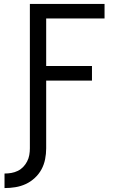

<svg xmlns="http://www.w3.org/2000/svg" viewBox="-20 -755 640 977"><path d="M3 202V128Q21 128 38 125Q55 122 70.5 114.5Q86 107 98 94.5Q110 82 118 66.5Q126 51 129 34Q132 17 132 0V-735H512V-661H215V-419H448V-345H215V0Q215 28 209.5 55.5Q204 83 191 107Q178 131 157 150.5Q136 170 111 181.5Q86 193 58.5 197.5Q31 202 3 202Z"/></svg>

Font: Bmono
Style: Regular
Weight: 400
Monospace: yes
Designer: Belleve Invis
Foundry: Belleve Invis
Version: Version 11.2.2; ttfautohint (v1.8.2)